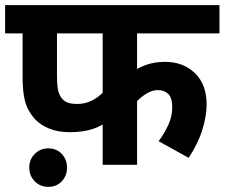

<svg xmlns="http://www.w3.org/2000/svg" viewBox="-20 -642 875 748"><path d="M514 -512V-313L482 -351Q511 -375 545.5 -388Q580 -401 623 -401Q694 -401 739.5 -357Q785 -313 785 -235Q785 -191 768.5 -137Q752 -83 715 -27L598 -92Q621 -123 636 -156Q651 -189 651 -224Q651 -261 635.5 -276Q620 -291 595 -291Q574 -291 553.5 -279Q533 -267 517 -251Q501 -235 493 -223L514 -308V0H380V-217L413 -181Q378 -151 340 -139Q302 -127 252 -127Q206 -127 172 -141Q138 -155 117 -177Q100 -196 89 -217.5Q78 -239 73 -270Q68 -301 68 -345V-512H0V-622H835V-512ZM202 -512V-353Q202 -307 207 -287.5Q212 -268 225 -254Q234 -245 247.5 -241Q261 -237 280 -237Q309 -237 332 -247.5Q355 -258 373 -274Q391 -290 404 -305L380 -220V-512ZM94 11Q94 -21 115.5 -42.5Q137 -64 168 -64Q200 -64 220.5 -42.5Q241 -21 241 11Q241 43 220.5 64.5Q200 86 168 86Q137 86 115.5 64.5Q94 43 94 11Z"/></svg>

Font: Noto Sans Devanagari
Style: Bold
Weight: 700
Version: Version 2.003